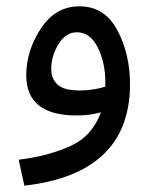

<svg xmlns="http://www.w3.org/2000/svg" viewBox="-20 -357 487 607"><path d="M391 -91Q391 -186 351 -261.5Q311 -337 231 -337Q155 -337 109 -266.5Q63 -196 63 -119Q63 8 222 8Q265 8 299 -2Q272 73 203 104.5Q134 136 39 148L57 230Q391 192 391 -91ZM142 -139Q142 -180 165 -217.5Q188 -255 223 -255Q265 -255 289 -207Q313 -159 313 -97Q313 -89 313 -83Q274 -71 231 -71Q182 -71 162 -89.5Q142 -108 142 -139Z"/></svg>

Font: Noto Sans Arabic UI
Style: Regular
Weight: 400
Designer: Nadine Chahine - Monotype Design Team
Foundry: Monotype Imaging Inc.
Version: Version 1.900